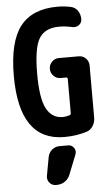

<svg xmlns="http://www.w3.org/2000/svg" viewBox="-65 -782 630 1104"><g transform="rotate(-5 250.0 -229.5)"><path d="M302.7 59.6Q322.3 59.6 334.5 76.7Q346.7 93.8 339.8 113.3L294.9 226.6Q286.1 251 265.1 265.6Q244.1 280.3 217.8 280.3H211.9Q189.5 280.3 175.3 263.2Q161.1 246.1 165 223.6L184.6 116.2Q189.5 91.8 208 75.7Q226.6 59.6 252 59.6ZM408.2 -445.3Q431.6 -445.3 448.2 -428.2Q464.8 -411.1 464.8 -387.7V-86.9Q464.8 -59.6 450.7 -37.6Q436.5 -15.6 413.1 -8.8Q353.5 9.8 285.2 9.8Q25.4 9.8 25.4 -365.2Q25.4 -561.5 94.7 -650.9Q164.1 -740.2 309.6 -740.2Q347.7 -740.2 385.7 -732.4Q411.1 -727.5 425.8 -706.1Q440.4 -684.6 440.4 -658.2V-657.2Q440.4 -635.7 423.3 -623.5Q406.2 -611.3 384.8 -616.2Q343.8 -625 309.6 -625Q227.5 -625 193.8 -569.8Q160.2 -514.6 160.2 -365.2Q160.2 -222.7 191.9 -164.1Q223.6 -105.5 285.2 -105.5Q303.7 -105.5 325.2 -112.3Q333 -115.2 333 -124V-321.3Q333 -330.1 324.2 -330.1H292Q268.6 -330.1 252 -347.2Q235.4 -364.3 235.4 -386.7V-387.7Q235.4 -411.1 252 -428.2Q268.6 -445.3 292 -445.3Z"/></g></svg>

Font: Rounded Mgen+ 2m bold
Style: Bold
Weight: 700
Designer: [Source Han Sans]
Ryoko NISHIZUKA  (kana & ideographs); Paul D. Hunt (Latin, Greek & Cyrillic); Wenlong ZHANG  (bopomofo
Version: Version 1.059.20150602